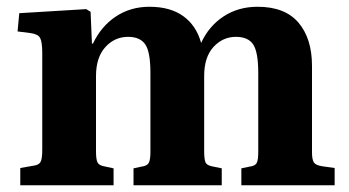

<svg xmlns="http://www.w3.org/2000/svg" viewBox="-20 -548 1032 568"><path d="M40 0V-51L80 -58Q95 -60 100 -69Q105 -78 105 -105V-391Q105 -423 99 -435Q93 -447 71 -450L32 -455L37 -509L235 -521L248 -513L252 -419H255Q279 -470 322.5 -499Q366 -528 422 -528Q484 -528 522.5 -500Q561 -472 575 -421Q598 -471 641.5 -499.5Q685 -528 742 -528Q823 -528 863 -481Q903 -434 903 -353V-98Q903 -76 908.5 -67.5Q914 -59 934 -56L970 -51V0H694V-50L718 -55Q735 -57 739.5 -66Q744 -75 744 -98V-332Q744 -394 729 -416.5Q714 -439 678 -439Q639 -439 611.5 -409Q584 -379 584 -323V-100Q584 -79 587.5 -69Q591 -59 607 -56L636 -50V0H375V-50L398 -55Q415 -57 420 -66Q425 -75 425 -98V-332Q425 -395 409.5 -417Q394 -439 359 -439Q319 -439 291.5 -408.5Q264 -378 264 -323V-100Q264 -78 268 -68.5Q272 -59 288 -56L316 -50V0Z"/></svg>

Font: Literata 36pt
Style: Bold
Weight: 700
Designer: Latin by Veronika Burian and Jose Scaglione. Greek by Irene Vlachou. Cyrillic by Vera Evstafieva.
Foundry: TypeTogether
Version: Version 3.002